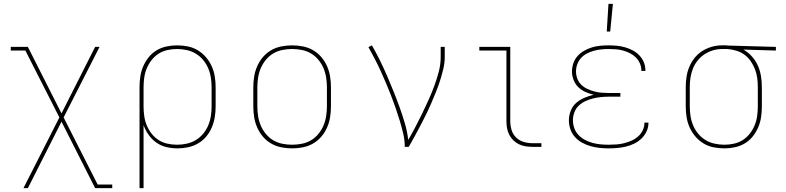

<svg xmlns="http://www.w3.org/2000/svg" viewBox="-20 -764 4090 999"><path d="M102 215 289 -153 112 -501H36V-520H125L300 -174L475 -520H498L311 -153L488 196H564V215H475L300 -131L125 215Z M706 215V-310Q706 -338 710 -365.5Q714 -393 725 -418.5Q736 -444 753.5 -466Q771 -488 794.5 -502Q818 -516 845.5 -522Q873 -528 901 -528Q929 -528 957 -522.5Q985 -517 1009 -502.5Q1033 -488 1051.5 -466.5Q1070 -445 1081.5 -419.5Q1093 -394 1097.5 -366Q1102 -338 1102 -310V-210Q1102 -182 1097.5 -154.5Q1093 -127 1082 -101Q1071 -75 1053 -53.5Q1035 -32 1011 -18Q987 -4 959.5 2Q932 8 904 8Q875 8 846.5 1.5Q818 -5 794.5 -21.5Q771 -38 754 -61.5Q737 -85 727 -113V215ZM901 -11Q926 -11 951.5 -16.5Q977 -22 998.5 -35Q1020 -48 1036.5 -67.5Q1053 -87 1063 -110.5Q1073 -134 1077 -159.5Q1081 -185 1081 -210V-310Q1081 -335 1077 -360.5Q1073 -386 1063 -409.5Q1053 -433 1036.5 -452.5Q1020 -472 998.5 -485Q977 -498 951.5 -503.5Q926 -509 901 -509Q876 -509 851 -503.5Q826 -498 805 -484.5Q784 -471 768.5 -451Q753 -431 743.5 -408Q734 -385 730.5 -360Q727 -335 727 -310V-210Q727 -185 730.5 -160Q734 -135 743.5 -112Q753 -89 768.5 -69Q784 -49 805 -35.5Q826 -22 851 -16.5Q876 -11 901 -11Z M1500 8Q1472 8 1444 2.5Q1416 -3 1391.5 -17Q1367 -31 1348.5 -52.5Q1330 -74 1318.5 -100Q1307 -126 1302.5 -154Q1298 -182 1298 -210V-310Q1298 -338 1302.5 -366Q1307 -394 1318.5 -420Q1330 -446 1348.5 -467.5Q1367 -489 1391.5 -503Q1416 -517 1444 -522.5Q1472 -528 1500 -528Q1528 -528 1556 -522.5Q1584 -517 1608.5 -503Q1633 -489 1651.5 -467.5Q1670 -446 1681.5 -420Q1693 -394 1697.5 -366Q1702 -338 1702 -310V-210Q1702 -182 1697.5 -154Q1693 -126 1681.5 -100Q1670 -74 1651.5 -52.5Q1633 -31 1608.5 -17Q1584 -3 1556 2.5Q1528 8 1500 8ZM1500 -11Q1525 -11 1550.5 -16Q1576 -21 1598 -34Q1620 -47 1636.5 -67Q1653 -87 1663 -110.5Q1673 -134 1677 -159.5Q1681 -185 1681 -210V-310Q1681 -335 1677 -360.5Q1673 -386 1663 -409.5Q1653 -433 1636.5 -453Q1620 -473 1598 -486Q1576 -499 1550.5 -504Q1525 -509 1500 -509Q1475 -509 1449.5 -504Q1424 -499 1402 -486Q1380 -473 1363.5 -453Q1347 -433 1337 -409.5Q1327 -386 1323 -360.5Q1319 -335 1319 -310V-210Q1319 -185 1323 -159.5Q1327 -134 1337 -110.5Q1347 -87 1363.5 -67Q1380 -47 1402 -34Q1424 -21 1449.5 -16Q1475 -11 1500 -11Z M2086 0Q2086 -35 2078 -69Q2070 -103 2060 -136Q2050 -169 2038.5 -202Q2027 -235 2014.5 -267.5Q2002 -300 1988.5 -331.5Q1975 -363 1960.5 -395Q1946 -427 1930 -457.5Q1914 -488 1897 -519L1915 -528Q1937 -490 1956.5 -450.5Q1976 -411 1993.5 -370.5Q2011 -330 2027.5 -289Q2044 -248 2059 -206.5Q2074 -165 2086.5 -122.5Q2099 -80 2104 -36Q2124 -70 2142 -104.5Q2160 -139 2177 -174Q2194 -209 2210 -244.5Q2226 -280 2239.5 -316.5Q2253 -353 2263 -391Q2273 -429 2273 -468V-520H2294V-468Q2294 -436 2286.5 -405Q2279 -374 2269.5 -344Q2260 -314 2248 -284.5Q2236 -255 2223.5 -226Q2211 -197 2197 -168.5Q2183 -140 2168 -111.5Q2153 -83 2138 -55.5Q2123 -28 2107 0Z M2749 0Q2731 0 2713 -3Q2695 -6 2679 -14Q2663 -22 2650 -35Q2637 -48 2629 -64Q2621 -80 2618 -98Q2615 -116 2615 -134V-501H2474V-520H2635V-134Q2635 -111 2641.5 -88.5Q2648 -66 2664.5 -49.5Q2681 -33 2703.5 -26Q2726 -19 2749 -19H2797V0Z M3147 8Q3123 8 3099.5 5.5Q3076 3 3053 -3.5Q3030 -10 3009 -21.5Q2988 -33 2972 -50.5Q2956 -68 2948 -91Q2940 -114 2940 -138Q2940 -163 2949.5 -187.5Q2959 -212 2978 -228.5Q2997 -245 3020.5 -255Q3044 -265 3069 -271Q3047 -276 3026 -285.5Q3005 -295 2989 -310.5Q2973 -326 2964.5 -348Q2956 -370 2956 -392Q2956 -414 2963.5 -435.5Q2971 -457 2985.5 -473Q3000 -489 3019.5 -500Q3039 -511 3060 -517.5Q3081 -524 3103 -526Q3125 -528 3147 -528Q3169 -528 3190 -526Q3211 -524 3232 -518Q3253 -512 3272 -502Q3291 -492 3306 -476.5Q3321 -461 3329.5 -441Q3338 -421 3338 -399V-395H3317V-399Q3317 -417 3309 -435Q3301 -453 3287.5 -466Q3274 -479 3257 -487.5Q3240 -496 3222 -501Q3204 -506 3185 -507.5Q3166 -509 3147 -509Q3128 -509 3108.5 -507Q3089 -505 3070.5 -500Q3052 -495 3034.5 -486Q3017 -477 3004 -463Q2991 -449 2984 -430.5Q2977 -412 2977 -392Q2977 -373 2984 -354.5Q2991 -336 3005 -322.5Q3019 -309 3037 -301Q3055 -293 3073.5 -288Q3092 -283 3111.5 -281.5Q3131 -280 3150 -280H3208V-261H3150Q3129 -261 3108 -259Q3087 -257 3066.5 -252Q3046 -247 3026.5 -238Q3007 -229 2991.5 -214.5Q2976 -200 2968.5 -179.5Q2961 -159 2961 -138Q2961 -117 2968.5 -96.5Q2976 -76 2990.5 -61Q3005 -46 3024 -36Q3043 -26 3063.5 -20.5Q3084 -15 3105 -13Q3126 -11 3147 -11Q3167 -11 3187.5 -12.5Q3208 -14 3227.5 -19Q3247 -24 3265.5 -32Q3284 -40 3299.5 -53.5Q3315 -67 3324 -85.5Q3333 -104 3333 -125V-126H3354V-124Q3354 -101 3344 -80Q3334 -59 3317.5 -43Q3301 -27 3280.5 -17Q3260 -7 3237.5 -1.5Q3215 4 3192.5 6Q3170 8 3147 8ZM3137 -600 3146 -744H3169L3155 -600Z M3749 8Q3721 8 3693 2.5Q3665 -3 3641 -17.5Q3617 -32 3598.5 -53.5Q3580 -75 3568.5 -100.5Q3557 -126 3552.5 -154Q3548 -182 3548 -210V-310Q3548 -337 3552 -364Q3556 -391 3566.5 -416Q3577 -441 3594 -462.5Q3611 -484 3634 -498.5Q3657 -513 3683 -520.5Q3709 -528 3736 -528H3750Q3754 -528 3758.5 -528Q3763 -528 3767 -527L4017 -520V-501L3848 -506Q3873 -492 3892.5 -470Q3912 -448 3923.5 -422Q3935 -396 3939.5 -367.5Q3944 -339 3944 -310V-210Q3944 -182 3940 -154.5Q3936 -127 3925 -101.5Q3914 -76 3896.5 -54Q3879 -32 3855.5 -18Q3832 -4 3804.5 2Q3777 8 3749 8ZM3749 -11Q3774 -11 3799 -16.5Q3824 -22 3845 -35.5Q3866 -49 3881.5 -69Q3897 -89 3906.5 -112Q3916 -135 3919.5 -160Q3923 -185 3923 -210V-310Q3923 -334 3920 -357.5Q3917 -381 3908.5 -403Q3900 -425 3886.5 -445Q3873 -465 3854 -479Q3835 -493 3812 -500Q3789 -507 3765 -509H3738Q3713 -509 3689.5 -502Q3666 -495 3645.5 -481.5Q3625 -468 3609.5 -448.5Q3594 -429 3585 -406Q3576 -383 3572.5 -359Q3569 -335 3569 -310V-210Q3569 -185 3573 -159.5Q3577 -134 3587 -110.5Q3597 -87 3613.5 -67.5Q3630 -48 3651.5 -35Q3673 -22 3698.5 -16.5Q3724 -11 3749 -11Z"/></svg>

Font: Iosevka Etoile Thin
Style: Regular
Weight: 100
Designer: Belleve Invis
Foundry: Belleve Invis
Version: Version 22.1.2; ttfautohint (v1.8.4)